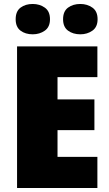

<svg xmlns="http://www.w3.org/2000/svg" viewBox="-20 -948 550 968"><path d="M471 0H66V-714H471V-559H270V-447H456V-292H270V-157H471ZM59 -851Q59 -891 83.5 -909.5Q108 -928 145 -928Q180 -928 206 -909.5Q232 -891 232 -851Q232 -812 206 -793.5Q180 -775 145 -775Q108 -775 83.5 -793.5Q59 -812 59 -851ZM298 -851Q298 -891 323 -909.5Q348 -928 385 -928Q420 -928 446 -909.5Q472 -891 472 -851Q472 -812 446 -793.5Q420 -775 385 -775Q348 -775 323 -793.5Q298 -812 298 -851Z"/></svg>

Font: Noto Sans Display Black
Style: Regular
Weight: 900
Designer: Monotype Design Team
Foundry: Monotype Imaging Inc.
Version: Version 2.003